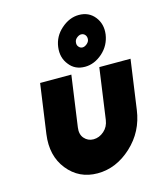

<svg xmlns="http://www.w3.org/2000/svg" viewBox="-117 -865 811 962"><g transform="rotate(-15 288.5 -383.5)"><path d="M383 -779Q334 -779 291 -741Q249 -704 242 -650Q235 -596 266 -558Q295 -520 347 -520Q396 -520 439 -558Q480 -595 488 -650Q495 -703 465 -741Q435 -779 383 -779ZM369 -682Q382 -682 390 -672Q397 -663 396 -650Q395 -637 383 -627Q371 -617 360 -617Q348 -617 340 -627Q332 -636 334 -650Q335 -663 346 -672Q358 -682 369 -682ZM108 -500 72 -244Q57 -135 115 -62Q174 12 270 12Q367 12 447 -62Q526 -135 541 -244L577 -500H415L378 -236Q373 -201 349 -180Q324 -158 294 -158Q265 -158 246 -180Q228 -201 233 -236L270 -500Z"/></g></svg>

Font: Unageo
Style: Black-Italic
Weight: 900
Designer: Richard Sepsi
Foundry: Richard Sepsi
Version: Version 2.000